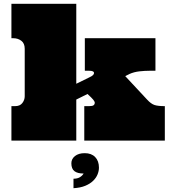

<svg xmlns="http://www.w3.org/2000/svg" viewBox="-20 -739 896 1009"><path d="M380.9 -719.2V-298.8L446.8 -331.1Q463.9 -338.9 469 -344.5Q474.1 -350.1 474.1 -355Q474.1 -367.2 448.2 -367.2H425.8V-538.1H796.9V-367.2H767.1Q740.2 -367.2 712.2 -364Q684.1 -360.8 660.2 -350.1L638.2 -338.9L752.9 -215.8Q773.9 -192.9 792.5 -187Q811 -181.2 846.2 -181.2V0H422.9V-181.2H448.2Q465.8 -181.2 471.9 -186Q478 -190.9 478 -199.2Q478 -205.1 470 -215.1Q461.9 -225.1 439.9 -245.1L380.9 -215.8V0H40V-181.2H59.1Q85 -181.2 97.4 -197.5Q109.9 -213.9 109.9 -232.9V-482.9Q109.9 -511.2 92 -524.7Q74.2 -538.1 50.8 -538.1H40V-719.2ZM366.2 200.2Q386.2 200.2 399.2 192.6Q412.1 185.1 419.4 172.9Q387.2 172.9 371.1 160.4Q355 147.9 355 119.1Q355 96.2 374 81.1Q393.1 65.9 425.3 65.9Q460.4 65.9 480.2 86.4Q500 106.9 500 142.1Q500 159.2 492.7 177.5Q485.4 195.8 469.2 211.4Q453.1 227.1 427.7 237.5Q402.3 248 366.2 250Z"/></svg>

Font: Ultra
Style: Regular
Weight: 400
Designer: Astigmatic (AOETI)
Foundry: Astigmatic (AOETI)
Version: Version 1.001